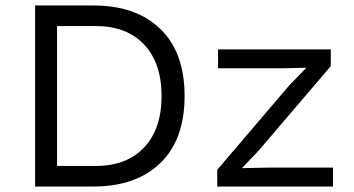

<svg xmlns="http://www.w3.org/2000/svg" viewBox="-20 -680 1289 700"><path d="M321 -660Q476 -660 564.5 -574.5Q653 -489 653 -330Q653 -171 564.5 -85.5Q476 0 321 0H108V-660ZM329 -75Q442 -75 505.5 -142.5Q569 -210 569 -330Q569 -450 505.5 -517.5Q442 -585 329 -585H188V-75ZM772 0V-61L1034 -368L1097 -433L1008 -431H775V-500H1186V-439L924 -132L862 -67L959 -69H1194V0Z"/></svg>

Font: Work Sans
Style: Regular
Weight: 400
Designer: Wei Huang
Foundry: Wei Huang
Version: Version 2.006; ttfautohint (v1.8.1.43-b0c9)